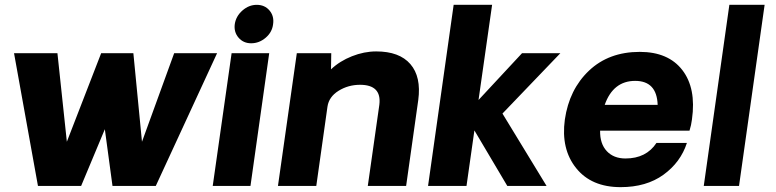

<svg xmlns="http://www.w3.org/2000/svg" viewBox="-20 -770 3215 795"><path d="M878.9 -549.8 625 0H445.8L414.1 -234.9L315.9 0H137.2L38.1 -549.8H217.8L256.8 -183.1L398.9 -549.8H532.2L567.9 -183.1L701.2 -549.8Z M1020 -590.8Q987.8 -590.8 967.8 -614Q947.8 -637.2 952.1 -669.9Q957 -703.1 983.9 -726.6Q1010.7 -750 1043 -750Q1076.2 -750 1095.9 -726.6Q1115.7 -703.1 1110.8 -669.9Q1106.9 -636.7 1080.1 -613.8Q1053.2 -590.8 1020 -590.8ZM939 -549.8H1094.7L1017.1 0H860.8Z M1537.6 -557.1Q1633.8 -557.1 1679.2 -504.6Q1724.6 -452.1 1711.9 -356L1661.6 0H1502.9L1550.8 -336.9Q1560.5 -418.9 1470.7 -418.9Q1421.9 -418.9 1381.8 -394Q1341.8 -369.1 1335.9 -328.1L1289.6 0H1130.9L1209 -549.8H1351.6L1350.6 -482.9Q1386.7 -517.1 1437.3 -537.1Q1487.8 -557.1 1537.6 -557.1Z M1752.4 0 1858.4 -750H2017.6L1961.4 -356L2141.6 -549.8H2300.3L2060.5 -299.8L2243.2 0H2080.6L1944.3 -230L1911.6 0Z M2845.2 -275.9Q2842.3 -252 2835 -229H2464.8Q2463.9 -174.8 2492.4 -144.3Q2521 -113.8 2569.8 -113.8Q2655.8 -113.8 2698.2 -178.2H2824.2Q2798.3 -98.1 2727.3 -46.6Q2656.2 4.9 2549.8 4.9Q2428.7 4.9 2365.5 -74Q2302.2 -152.8 2318.8 -274.9Q2336.9 -399.9 2418.9 -477.5Q2501 -555.2 2628.9 -555.2Q2747.1 -555.2 2805.2 -480Q2863.3 -404.8 2845.2 -275.9ZM2609.9 -435.1Q2519 -435.1 2483.9 -335.9H2703.1Q2699.7 -435.1 2609.9 -435.1Z M2894 0 3000 -750H3146L3040 0Z"/></svg>

Font: Oakes Grotesk
Style: Bold Italic
Weight: 700
Designer: Samuel Oakes
Foundry: Samuel Oakes
Version: Version 1.0 | wf-rip DC20170320